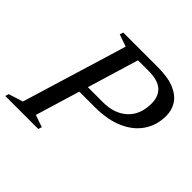

<svg xmlns="http://www.w3.org/2000/svg" viewBox="-187 -836 1003 1003"><g transform="rotate(45 314.0 -335.0)"><path d="M162.5 -43 229.5 -19.5 223.5 0H-20.5L-14.5 -19.5L65 -44.5L242 -627L174.5 -650.5L181 -670H437Q513 -670 559.5 -650Q606 -630 627 -596.2Q648 -562.5 648 -521Q648 -453 613.2 -400.8Q578.5 -348.5 512.2 -319Q446 -289.5 352 -289.5H237ZM362 -337.5Q448 -337.5 498 -383.8Q548 -430 548 -512.5Q548 -565 516.5 -593.5Q485 -622 414.5 -622H338L252 -337.5Z"/></g></svg>

Font: Newsreader Text Medium
Style: Italic
Weight: 500
Italic angle: -17°
Designer: Hugues Gentile
Foundry: Production Type
Version: Version 1.001